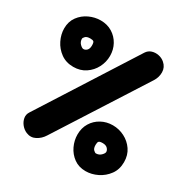

<svg xmlns="http://www.w3.org/2000/svg" viewBox="-178 -880 1078 1105"><g transform="rotate(30 361.5 -327.5)"><path d="M19.5 -580.1Q19.5 -625.5 43.5 -658Q67.4 -690.4 104.2 -707.5Q141.1 -724.6 179.7 -724.6Q223.6 -724.6 256.8 -704.1Q290 -683.6 308.8 -649.4Q327.6 -615.2 327.6 -573.7Q327.6 -533.2 308.8 -496.6Q290 -460 255.6 -436.8Q221.2 -413.6 174.8 -413.6Q127 -413.6 92 -438.7Q57.1 -463.9 38.3 -502.2Q19.5 -540.5 19.5 -580.1ZM607.4 -697.8Q633.3 -675.3 633.8 -642.1Q634.3 -608.9 615.7 -579.6L243.2 2.9Q225.1 32.2 195.6 47.6Q166 63 134.3 49.8Q113.3 41 98.1 22.5Q83 3.9 79.1 -18.1Q75.2 -40 87.4 -59.1L489.3 -689.5Q502 -709 523.2 -715.6Q544.4 -722.2 567.4 -717.5Q590.3 -712.9 607.4 -697.8ZM137.7 -580.1Q137.7 -559.1 151.4 -545.4Q165 -531.7 174.8 -531.7Q187.5 -531.7 197.5 -542.2Q207.5 -552.7 207.5 -573.7Q207.5 -593.8 201.9 -599.1Q196.3 -604.5 179.7 -604.5Q155.8 -604.5 146.7 -594.2Q137.7 -584 137.7 -580.1ZM536.1 70.8Q490.7 70.8 458.3 47.1Q425.8 23.4 408.4 -13.4Q391.1 -50.3 391.1 -89.4Q391.1 -132.8 411.4 -166Q431.6 -199.2 466.1 -218Q500.5 -236.8 542 -236.8Q582.5 -236.8 619.4 -218.3Q656.2 -199.7 679.7 -165.5Q703.1 -131.3 703.1 -84.5Q703.1 -36.1 677.7 -1.5Q652.3 33.2 614 52Q575.7 70.8 536.1 70.8ZM536.1 -47.4Q557.6 -47.4 571.3 -61.3Q585 -75.2 585 -84.5Q585 -96.7 574.2 -107.7Q563.5 -118.7 542 -118.7Q522.5 -118.7 516.8 -112.5Q511.2 -106.4 511.2 -89.4Q511.2 -65.9 521.7 -56.6Q532.2 -47.4 536.1 -47.4Z"/></g></svg>

Font: Mikhak-FD Black
Style: Regular
Weight: 900
Designer: Amin Abedi
Version: Version 3.2